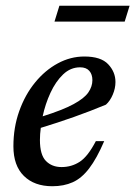

<svg xmlns="http://www.w3.org/2000/svg" viewBox="-20 -635 470 666"><path d="M341.5 -145.5Q315.5 -85 289.2 -50.8Q263 -16.5 232.2 -2.8Q201.5 11 161.5 11Q99 11 62.8 -24.8Q26.5 -60.5 26.5 -127.5Q26.5 -193 46.8 -249.8Q67 -306.5 101.8 -349Q136.5 -391.5 180.5 -415.2Q224.5 -439 272.5 -439Q330 -439 355.2 -412.2Q380.5 -385.5 380.5 -350.5Q380.5 -328.5 371.2 -306.8Q362 -285 347.5 -272Q293.5 -249.5 236.2 -229.2Q179 -209 121.5 -191.5Q118.5 -169.5 118.5 -149.5Q118.5 -98 139.2 -76.8Q160 -55.5 193.5 -55.5Q228.5 -55.5 256.8 -74Q285 -92.5 312.5 -145.5ZM258 -401.5Q224.5 -401.5 198.8 -376.8Q173 -352 155 -313Q137 -274 128 -231.5Q198 -253.5 235.2 -273.8Q272.5 -294 286.5 -314.5Q300.5 -335 300.5 -357Q300.5 -377 289.8 -389.2Q279 -401.5 258 -401.5ZM169 -560 186 -615H429.5L412.5 -560Z"/></svg>

Font: Newsreader Text Medium
Style: Italic
Weight: 500
Italic angle: -17°
Designer: Hugues Gentile
Foundry: Production Type
Version: Version 1.001